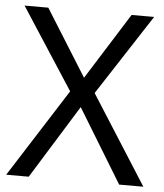

<svg xmlns="http://www.w3.org/2000/svg" viewBox="-52 -760 689 806"><g transform="rotate(5 293.0 -357.0)"><path d="M582 0H480L291 -310L99 0H4L241 -372L19 -714H119L294 -434L470 -714H565L344 -374Z"/></g></svg>

Font: Noto Sans NKo
Style: Regular
Weight: 400
Designer: Monotype Design Team
Foundry: Monotype Imaging Inc.
Version: Version 2.003; ttfautohint (v1.8.4.7-5d5b)